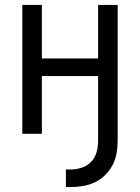

<svg xmlns="http://www.w3.org/2000/svg" viewBox="-20 -540 565 775"><path d="M246 215V144H267Q289 144 311 136.5Q333 129 348.5 112.5Q364 96 370 73.5Q376 51 376 29V-233H149V0H70V-520H149V-304H376V-520H455V29Q455 54 450.5 79Q446 104 434.5 126Q423 148 405 166Q387 184 364.5 195Q342 206 317 210.5Q292 215 267 215Z"/></svg>

Font: Iosevka Pride
Style: Regular
Weight: 400
Monospace: yes
Designer: Belleve Invis
Foundry: Belleve Invis
Version: Version 30.3.1; ttfautohint (v1.8.4)